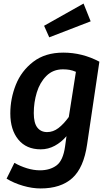

<svg xmlns="http://www.w3.org/2000/svg" viewBox="-20 -840 614 1080"><path d="M539 -493 470 -28Q451 104 386.5 162Q322 220 208 220Q161 220 109.5 205Q58 190 17 165L61 76Q94 95 131.5 106.5Q169 118 205 118Q261 118 298 90.5Q335 63 346 -16L354 -74Q325 -40 288 -20Q251 0 209 0Q128 0 83 -55Q38 -110 38 -202Q38 -285 69 -363Q100 -441 167 -492.5Q234 -544 336 -544Q443 -544 539 -493ZM170 -204Q170 -148 190 -122.5Q210 -97 245 -97Q279 -97 308.5 -119.5Q338 -142 367 -182L407 -436Q388 -444 371.5 -447Q355 -450 334 -450Q278 -450 241 -413Q204 -376 187 -320Q170 -264 170 -204ZM490 -720 257 -630 228 -695 450 -820Z"/></svg>

Font: FiraGO Medium
Style: Italic
Weight: 500
Italic angle: -8°
Designer: bBox Type GmbH
Foundry: bBox Type GmbH
Version: Version 1.001